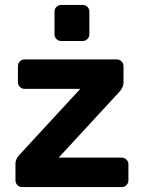

<svg xmlns="http://www.w3.org/2000/svg" viewBox="-20 -762 581 782"><path d="M495 -112C489.7 -117.3 483.3 -120 476 -120H219L469 -391C478.3 -403 483 -414.3 483 -425V-493C483 -500.3 480.3 -506.7 475 -512C469.7 -517.3 463.3 -520 456 -520H80C72.7 -520 66.3 -517.3 61 -512C55.7 -506.7 53 -500.3 53 -493V-427C53 -419.7 55.7 -413.3 61 -408C66.3 -402.7 72.7 -400 80 -400H307L57 -129C47.7 -118.3 43 -107 43 -95V-27C43 -19.7 45.7 -13.3 51 -8C56.3 -2.7 62.7 0 70 0H476C483.3 0 489.7 -2.7 495 -8C500.3 -13.3 503 -19.7 503 -27V-93C503 -100.3 500.3 -106.7 495 -112ZM336 -734C330.7 -739.3 324.3 -742 317 -742H229C221.7 -742 215.3 -739.3 210 -734C204.7 -728.7 202 -722.3 202 -715V-622C202 -614.7 204.7 -608.3 210 -603C215.3 -597.7 221.7 -595 229 -595H317C324.3 -595 330.7 -597.7 336 -603C341.3 -608.3 344 -614.7 344 -622V-715C344 -722.3 341.3 -728.7 336 -734Z"/></svg>

Font: Rubik
Style: Regular
Weight: 500
Designer: Hubert & Fischer
Foundry: Hubert & Fischer
Version: Version 1.100